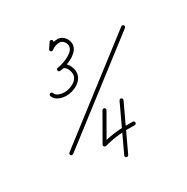

<svg xmlns="http://www.w3.org/2000/svg" viewBox="-187 -738 1120 1153"><g transform="rotate(-30 373.5 -161.5)"><path d="M308.9 -574.6C308.9 -574.6 308.9 -574.6 308.9 -574.6C300.6 -562.4 292.4 -550.1 284.1 -537.8C280.4 -532.3 281.9 -524.8 287.4 -521.1C292.9 -517.4 300.4 -518.9 304.1 -524.4C312.3 -536.7 320.6 -549 328.8 -561.3C332.5 -566.8 331 -574.2 325.5 -577.9C320 -581.6 312.6 -580.1 308.9 -574.6ZM301.5 -521.7C301.5 -521.7 301.5 -521.7 301.5 -521.7C317.7 -534.5 336.4 -540.9 357 -541.4C379.2 -541.9 397.5 -517.1 397.5 -496.3C397.5 -453.8 329 -428.3 295.5 -419.5C289.4 -417.9 281.7 -415.5 275.4 -415.5C267.4 -415.5 263.4 -409.5 263.4 -403.5C263.4 -397.5 267.4 -391.5 275.4 -391.5C283.2 -391.5 291.6 -395.3 298.5 -395.3C320.8 -395.3 333.9 -355.1 333.9 -338.1C333.9 -291.8 275 -267.3 236.2 -267.3C215.9 -267.3 179.3 -274.2 172.5 -297.4C170.6 -303.8 164 -307.4 157.6 -305.6C151.3 -303.7 147.6 -297 149.5 -290.7C149.5 -290.7 149.5 -290.7 149.5 -290.7C159.7 -255.7 204 -243.3 236.2 -243.3C289 -243.3 357.9 -277.6 357.9 -338.1C357.9 -369.5 335.9 -419.3 298.5 -419.3C290.7 -419.3 283.2 -415.5 275.4 -415.5C267.4 -415.5 263.4 -409.5 263.4 -403.5C263.4 -397.5 267.4 -391.5 275.4 -391.5C283.9 -391.5 293.3 -394.1 301.5 -396.3C347.6 -408.3 421.5 -439.6 421.5 -496.3C421.5 -530.6 392.2 -566.2 356.4 -565.4C330.6 -564.8 306.9 -556.5 286.7 -540.5C281.5 -536.4 280.6 -528.8 284.7 -523.7C288.8 -518.5 296.4 -517.6 301.5 -521.7ZM744.6 -437.3C740.5 -442.5 733 -443.5 727.8 -439.5C511.7 -272.8 295.7 -106.2 79.7 60.5C74.4 64.5 73.5 72.1 77.5 77.3C81.6 82.6 89.1 83.5 94.4 79.5C94.4 79.5 94.4 79.5 94.4 79.5C310.4 -87.1 526.4 -253.8 742.4 -420.5C747.7 -424.5 748.6 -432 744.6 -437.3ZM512.2 -65.1C506.2 -67.9 499 -65.3 496.2 -59.3C449.5 40.4 402.7 140.2 356 239.9C353.2 245.9 355.8 253.1 361.8 255.9C367.8 258.7 374.9 256.1 377.7 250.1C424.5 150.4 471.2 50.6 518 -49.1C520.8 -55.1 518.2 -62.3 512.2 -65.1ZM394.8 -64.6C389.1 -67.9 381.7 -65.9 378.4 -60.2C344.2 -0.4 309.9 59.4 275.6 119.1C273.1 123.4 274.1 128.5 277 132.1C279.8 135.7 284.4 138 289.2 136.7C360.9 117 425.4 112.1 500.6 114.6C507.2 114.8 512.8 109.6 513 103C513.2 96.4 508 90.8 501.4 90.6C501.4 90.6 501.4 90.6 501.4 90.6C423.7 88.1 356.9 93.2 282.8 113.5C278 114.8 280.2 121.4 284.2 126.5C288.1 131.6 293.9 135.4 296.4 131.1C330.8 71.3 365 11.6 399.3 -48.2C402.6 -54 400.6 -61.3 394.8 -64.6Z"/></g></svg>

Font: FRB American Cursive Guidelines Light
Style: Italic
Weight: 300
Italic angle: -25°
Version: Version 2.0;Modular Font Editor K font №1